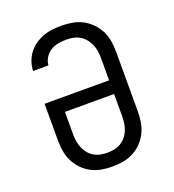

<svg xmlns="http://www.w3.org/2000/svg" viewBox="-136 -849 872 962"><g transform="rotate(-20 300.0 -367.5)"><path d="M300 8Q271 8 242.5 3Q214 -2 188 -15.5Q162 -29 141.5 -50.5Q121 -72 108.5 -98Q96 -124 91.5 -152.5Q87 -181 87 -210V-404H431V-525Q431 -544 428 -562Q425 -580 417.5 -597Q410 -614 398 -628.5Q386 -643 370 -652.5Q354 -662 335.5 -665.5Q317 -669 299 -669Q277 -669 255 -665Q233 -661 214.5 -649.5Q196 -638 184 -618.5Q172 -599 171 -578H89Q90 -603 98 -626.5Q106 -650 121 -670Q136 -690 156.5 -704.5Q177 -719 200.5 -728Q224 -737 249 -740Q274 -743 299 -743Q328 -743 357 -738Q386 -733 411.5 -719.5Q437 -706 457.5 -685Q478 -664 491 -638Q504 -612 508.5 -583Q513 -554 513 -525V-210Q513 -181 508.5 -152.5Q504 -124 491.5 -98Q479 -72 458.5 -50.5Q438 -29 412 -15.5Q386 -2 357.5 3Q329 8 300 8ZM300 -66Q318 -66 336.5 -69.5Q355 -73 371 -82.5Q387 -92 399 -106.5Q411 -121 418 -138Q425 -155 428 -173.5Q431 -192 431 -210V-331H169V-210Q169 -192 172 -173.5Q175 -155 182 -138Q189 -121 201 -106.5Q213 -92 229 -82.5Q245 -73 263.5 -69.5Q282 -66 300 -66Z"/></g></svg>

Font: Iosevka Slab Extended
Style: Regular
Weight: 400
Width: 7
Monospace: yes
Designer: Belleve Invis
Foundry: Belleve Invis
Version: Version 11.1.1; ttfautohint (v1.8.3)